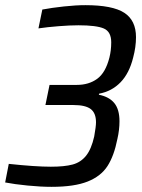

<svg xmlns="http://www.w3.org/2000/svg" viewBox="-28 -716 550 744"><path d="M-8 -9 6 -81Q109 -70 169 -70Q222 -70 253.5 -78.5Q285 -87 305.5 -112.5Q326 -138 337 -187Q344 -226 344 -242Q344 -278 323.5 -293.5Q303 -309 257 -309H148L164 -387H270Q316 -387 348.5 -410.5Q381 -434 396 -493Q403 -521 403 -552Q403 -593 374.5 -605.5Q346 -618 276 -618Q243 -618 199 -614.5Q155 -611 121 -606L136 -679Q173 -686 219.5 -691Q266 -696 303 -696Q408 -696 453.5 -666.5Q499 -637 499 -572Q499 -534 488 -493Q473 -432 439 -397Q405 -362 356 -353L355 -349Q395 -341 415 -316.5Q435 -292 435 -246Q435 -213 427 -178Q414 -112 388.5 -72.5Q363 -33 311.5 -12.5Q260 8 172 8Q130 8 79 3Q28 -2 -8 -9Z"/></svg>

Font: Saira Semi Condensed
Style: Italic
Weight: 400
Width: 4
Italic angle: -12°
Designer: Hector Gatti with collaboration of the Omnibus-Type team
Foundry: Omnibus-Type
Version: Version 1.001; ttfautohint (v1.8)